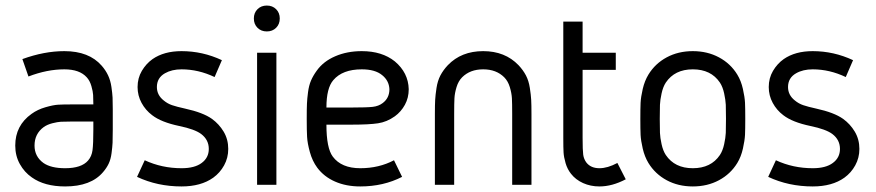

<svg xmlns="http://www.w3.org/2000/svg" viewBox="-20 -669 3170 695"><path d="M388.2 -200.2Q388.2 -168 387.5 -152.3Q386.7 -136.7 383.8 -114.5Q380.9 -92.3 373.3 -76.4Q365.7 -60.5 353 -45.9Q309.1 5.9 215.8 5.9Q141.1 5.9 95.2 -26.9Q68.4 -45.4 51.8 -75.2Q35.2 -105 35.2 -142.1Q35.2 -214.8 94.2 -256.8Q115.7 -272.5 144.5 -280.8Q173.3 -289.1 190.7 -290Q208 -291 235.8 -291H317.9Q317.9 -312.5 317.1 -325.2Q316.4 -337.9 310.8 -357.4Q305.2 -377 293.9 -389.2Q268.1 -418 212.9 -418Q150.4 -418 83 -392.1L61 -455.1Q140.1 -483.9 212.9 -483.9Q302.2 -483.9 348.1 -431.2Q362.3 -415 371.1 -396.5Q379.9 -377.9 383.3 -354.5Q386.7 -331.1 387.5 -315.9Q388.2 -300.8 388.2 -273.9ZM317.9 -200.2V-229H235.8Q212.9 -229 200.4 -228.3Q188 -227.5 169.7 -222.9Q151.4 -218.3 138.2 -209Q105 -184.6 105 -142.1Q105 -102.5 137.2 -79.1Q164.6 -60.1 215.8 -60.1Q274.9 -60.1 298.8 -87.9Q312 -103 314.9 -125.5Q317.9 -147.9 317.9 -200.2Z M783.2 -451.2 756.8 -390.1Q698.2 -418 637.2 -418Q602.1 -418 577.1 -403.8Q547.9 -387.2 547.9 -354Q547.9 -324.7 572.8 -305.2Q586.4 -293.9 602.8 -288.3Q619.1 -282.7 649.9 -275.9Q714.8 -261.7 747.1 -238.8Q772.9 -220.2 789.6 -192.4Q806.2 -164.6 806.2 -129.9Q806.2 -97.7 791.3 -70.6Q776.4 -43.5 752 -25.9Q707.5 5.9 637.2 5.9Q549.8 5.9 476.1 -28.8L503.9 -88.9Q565.9 -60.1 637.2 -60.1Q684.6 -60.1 710 -79.1Q735.8 -98.1 735.8 -129.9Q735.8 -163.1 708 -184.1Q685.1 -201.2 628.9 -212.9Q563.5 -226.6 530.8 -252Q506.8 -270 492.4 -296.6Q478 -323.2 478 -354Q478 -386.2 493.4 -412.4Q508.8 -438.5 532.2 -455.1Q573.7 -483.9 637.2 -483.9Q713.4 -483.9 783.2 -451.2Z M912.1 -635.7Q925.3 -648.9 945.8 -648.9Q966.3 -648.9 979.5 -635.7Q992.7 -622.6 992.7 -602.1Q992.7 -581.5 979.5 -568.4Q966.3 -555.2 945.8 -555.2Q925.3 -555.2 912.1 -568.4Q898.9 -581.5 898.9 -602.1Q898.9 -622.6 912.1 -635.7ZM910.6 0V-478H980.5V0Z M1184.6 -102.1Q1215.8 -60.1 1284.2 -60.1Q1351.6 -60.1 1406.2 -88.9L1435.5 -28.8Q1367.7 5.9 1284.2 5.9Q1232.9 5.9 1192.9 -11.7Q1152.8 -29.3 1128.4 -62Q1110.4 -86.4 1101.6 -118.7Q1092.8 -150.9 1091.6 -173.3Q1090.3 -195.8 1090.3 -238.8Q1090.3 -275.9 1091.1 -293.5Q1091.8 -311 1095 -335.2Q1098.1 -359.4 1105.7 -377.2Q1113.3 -395 1126.5 -413.1Q1150.4 -446.8 1193.4 -465.3Q1236.3 -483.9 1289.6 -483.9Q1362.8 -483.9 1409.2 -446.8Q1458 -405.8 1459.5 -346.2Q1459.5 -314.9 1445.6 -289.6Q1431.6 -264.2 1409.2 -248Q1380.4 -227.5 1348.4 -222.7Q1316.4 -217.8 1253.4 -217.8H1161.6Q1161.6 -132.8 1184.6 -102.1ZM1389.6 -346.2Q1388.2 -377 1363.3 -397Q1337.9 -418 1289.6 -418Q1219.7 -418 1186.5 -378.9Q1161.6 -350.1 1161.6 -279.8H1253.4Q1307.6 -279.8 1329.1 -282.2Q1350.6 -284.7 1365.2 -295.9Q1389.6 -314 1389.6 -346.2Z M1856.9 -433.1Q1873.5 -415.5 1883.8 -396Q1894 -376.5 1897.9 -350.8Q1901.9 -325.2 1902.8 -307.6Q1903.8 -290 1903.8 -255.9V0H1834V-255.9Q1834 -294.9 1833 -313.5Q1832 -332 1825.4 -353.8Q1818.8 -375.5 1805.2 -389.2Q1776.4 -418 1729 -418Q1681.6 -418 1652.8 -389.2Q1639.2 -375.5 1632.6 -353.8Q1626 -332 1625 -313.5Q1624 -294.9 1624 -255.9V0H1554.2V-255.9Q1554.2 -290 1555.2 -307.6Q1556.2 -325.2 1560.1 -350.8Q1564 -376.5 1574.2 -396Q1584.5 -415.5 1601.1 -433.1Q1649.9 -483.9 1729 -483.9Q1808.1 -483.9 1856.9 -433.1Z M2088.9 -169.9Q2088.9 -125 2091.1 -108.9Q2093.3 -92.8 2103 -80.1Q2119.1 -60.1 2149.9 -60.1Q2179.2 -60.1 2214.8 -79.1L2245.1 -20Q2195.8 5.9 2149.9 5.9Q2117.7 5.9 2090.6 -6.3Q2063.5 -18.6 2046.9 -40Q2033.7 -56.6 2027.3 -78.4Q2021 -100.1 2020 -116.9Q2019 -133.8 2019 -169.9V-590.8H2088.9V-478H2209V-416H2088.9Z M2487.8 -418Q2422.4 -418 2390.1 -370.1Q2379.9 -354.5 2374.8 -330.8Q2369.6 -307.1 2368.9 -289.8Q2368.2 -272.5 2368.2 -238.8Q2368.2 -205.6 2368.9 -188Q2369.6 -170.4 2374.8 -147Q2379.9 -123.5 2390.1 -107.9Q2422.4 -60.1 2487.8 -60.1Q2553.7 -60.1 2585.9 -107.9Q2596.2 -123.5 2601.3 -147Q2606.4 -170.4 2607.2 -188Q2607.9 -205.6 2607.9 -238.8Q2607.9 -272.5 2607.2 -289.8Q2606.4 -307.1 2601.3 -330.8Q2596.2 -354.5 2585.9 -370.1Q2553.7 -418 2487.8 -418ZM2648.9 -398.9Q2662.6 -376.5 2669.2 -346.9Q2675.8 -317.4 2676.8 -297.1Q2677.7 -276.9 2677.7 -238.8Q2677.7 -201.2 2676.8 -180.9Q2675.8 -160.6 2669.2 -131.1Q2662.6 -101.6 2648.9 -79.1Q2624.5 -39.1 2582.5 -16.6Q2540.5 5.9 2487.8 5.9Q2435.1 5.9 2393.3 -16.6Q2351.6 -39.1 2327.1 -79.1Q2313.5 -101.6 2306.6 -130.9Q2299.8 -160.2 2298.8 -180.9Q2297.9 -201.7 2297.9 -238.8Q2297.9 -275.9 2298.8 -296.9Q2299.8 -317.9 2306.6 -347.2Q2313.5 -376.5 2327.1 -398.9Q2351.6 -439 2393.3 -461.4Q2435.1 -483.9 2487.8 -483.9Q2540.5 -483.9 2582.5 -461.4Q2624.5 -439 2648.9 -398.9Z M3067.9 -451.2 3041.5 -390.1Q2982.9 -418 2921.9 -418Q2886.7 -418 2861.8 -403.8Q2832.5 -387.2 2832.5 -354Q2832.5 -324.7 2857.4 -305.2Q2871.1 -293.9 2887.5 -288.3Q2903.8 -282.7 2934.6 -275.9Q2999.5 -261.7 3031.7 -238.8Q3057.6 -220.2 3074.2 -192.4Q3090.8 -164.6 3090.8 -129.9Q3090.8 -97.7 3075.9 -70.6Q3061 -43.5 3036.6 -25.9Q2992.2 5.9 2921.9 5.9Q2834.5 5.9 2760.7 -28.8L2788.6 -88.9Q2850.6 -60.1 2921.9 -60.1Q2969.2 -60.1 2994.6 -79.1Q3020.5 -98.1 3020.5 -129.9Q3020.5 -163.1 2992.7 -184.1Q2969.7 -201.2 2913.6 -212.9Q2848.1 -226.6 2815.4 -252Q2791.5 -270 2777.1 -296.6Q2762.7 -323.2 2762.7 -354Q2762.7 -386.2 2778.1 -412.4Q2793.5 -438.5 2816.9 -455.1Q2858.4 -483.9 2921.9 -483.9Q2998 -483.9 3067.9 -451.2Z"/></svg>

Font: Gidolinya
Style: Regular
Weight: 400
Version: Version 1.0.3